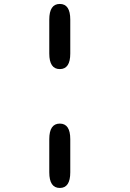

<svg xmlns="http://www.w3.org/2000/svg" viewBox="-20 -782 659 974"><path d="M283.5 -155Q336.5 -155 336.5 -76V92Q336.5 171.5 283.5 171.5Q230 171.5 230 92V-76Q230 -155 283.5 -155ZM283.5 -431.5Q230 -431.5 230 -510.5V-682.5Q230 -762 283.5 -762Q336.5 -762 336.5 -682.5V-510.5Q336.5 -431.5 283.5 -431.5Z"/></svg>

Font: Sono Monospace SemiBold
Style: Regular
Weight: 600
Designer: Tyler Finck
Foundry: Tyler Finck
Version: Version 2.112